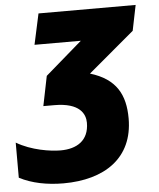

<svg xmlns="http://www.w3.org/2000/svg" viewBox="-94 -600 736 888"><g transform="rotate(-5 274.0 -156.5)"><path d="M165 240C356 240 491 151 491 -33C491 -143 451 -219 331 -255L545 -435L569 -553H118L87 -410H302L131 -262L103 -124H154C273 -124 297 -70 297 -30C297 53 240 87 165 87C118 87 30 74 -39 33V196C18 226 90 240 165 240Z"/></g></svg>

Font: Noto Sans UI Black
Style: Italic
Weight: 900
Italic angle: -372°
Designer: Monotype Design Team
Foundry: Monotype Imaging Inc.
Version: Version 1.901